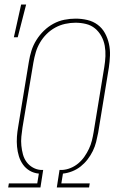

<svg xmlns="http://www.w3.org/2000/svg" viewBox="-20 -825 540 845"><path d="M41 -661 73 -805H95L58 -661ZM16 0 19 -18H144L151 -61Q129 -63 111 -73.5Q93 -84 81 -101Q69 -118 63 -138Q57 -158 55 -179.5Q53 -201 54.5 -223Q56 -245 60 -267L107 -553Q111 -578 118.5 -602Q126 -626 140 -648.5Q154 -671 173 -689.5Q192 -708 215 -720.5Q238 -733 263 -738Q288 -743 313 -743Q339 -743 364.5 -737Q390 -731 410 -716Q430 -701 442 -679Q454 -657 459.5 -632Q465 -607 464 -580.5Q463 -554 459 -527L412 -241Q408 -220 403 -200Q398 -180 388.5 -160.5Q379 -141 365.5 -123.5Q352 -106 335 -92.5Q318 -79 297.5 -71Q277 -63 257 -61L250 -18H375L372 0H230L242 -77H253Q272 -78 290.5 -85.5Q309 -93 324.5 -106Q340 -119 351.5 -135.5Q363 -152 371.5 -170Q380 -188 384.5 -206.5Q389 -225 392 -243L439 -530Q443 -554 444 -577.5Q445 -601 441 -623.5Q437 -646 426 -666Q415 -686 398 -700Q381 -714 358.5 -719.5Q336 -725 312 -725Q290 -725 267 -720Q244 -715 223 -703.5Q202 -692 185 -675Q168 -658 156 -637.5Q144 -617 137.5 -595Q131 -573 127 -550L79 -264Q76 -244 74 -224Q72 -204 74 -184Q76 -164 81 -145.5Q86 -127 97 -112Q108 -97 125 -87.5Q142 -78 161 -77H170L158 0Z"/></svg>

Font: Iosevka SS18 Thin
Style: Italic
Weight: 100
Italic angle: -9°
Monospace: yes
Designer: Belleve Invis
Foundry: Belleve Invis
Version: Version 25.1.1; ttfautohint (v1.8.4)